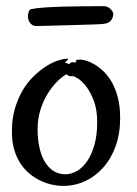

<svg xmlns="http://www.w3.org/2000/svg" viewBox="-20 -592 449 628"><path d="M373 -206.1Q373 -154.8 358.2 -113.8Q343.3 -72.8 317.6 -43.9Q292 -15.1 258.3 0.5Q224.6 16.1 187 16.1Q171.4 16.1 152.8 12.5Q134.3 8.8 115.7 0.5Q97.2 -7.8 79.6 -21.5Q62 -35.2 48.3 -55.2Q34.7 -75.2 26.6 -102.1Q18.6 -128.9 19 -164.1Q19 -204.1 28.8 -237.1Q38.6 -270 54 -296.1Q69.3 -322.3 88.9 -341.3Q108.4 -360.4 127.9 -373.3Q147.5 -386.2 165.5 -392.6Q183.6 -398.9 196.8 -399.9Q203.6 -400.4 202.9 -398.4Q202.1 -396.5 199.2 -394Q196.3 -391.6 194.1 -389.2Q191.9 -386.7 195.8 -386.2Q199.2 -385.3 201.4 -384.3Q203.6 -383.3 206.1 -381.8L210 -386.2Q213.4 -388.7 216.6 -388.7Q219.7 -388.7 222.2 -387.9Q224.6 -387.2 226.1 -387.2Q227.5 -387.2 228 -390.1Q229 -395.5 231.7 -396.2Q234.4 -397 244.1 -397Q250 -397 262 -393.6Q273.9 -390.1 288.3 -381.8Q302.7 -373.5 317.6 -359.6Q332.5 -345.7 345 -324.5Q357.4 -303.2 365.2 -273.9Q373 -244.6 373 -206.1ZM196.8 -349.1Q179.7 -338.9 163.1 -321.3Q146.5 -303.7 133.1 -280.8Q119.6 -257.8 111.3 -229.5Q103 -201.2 103 -169.9Q103 -136.2 109.1 -108.9Q115.2 -81.5 127 -62.3Q138.7 -43 155.5 -32.5Q172.4 -22 193.8 -22Q212.9 -22 231.7 -32.7Q250.5 -43.5 265.1 -64.9Q279.8 -86.4 288.8 -118.2Q297.9 -149.9 297.9 -191.9Q297.9 -234.4 286.6 -263.2Q275.4 -292 261.5 -309.8Q247.6 -327.6 234.9 -335.2Q222.2 -342.8 219.2 -342.8Q212.4 -342.8 208.7 -342.8Q205.1 -342.8 196.8 -349.1ZM350.6 -546.9Q350.6 -534.2 342.3 -524.2Q334 -514.2 311.5 -513.2Q307.1 -512.7 290.8 -512.2Q274.4 -511.7 252 -511Q229.5 -510.3 204.3 -509.5Q179.2 -508.8 157.2 -508.3Q135.3 -507.8 119.4 -507.3Q103.5 -506.8 100.6 -506.8Q89.8 -506.8 84 -511.5Q78.1 -516.1 75.2 -522Q72.3 -527.8 71.8 -533Q71.3 -538.1 71.3 -539.1Q71.3 -544.9 73.7 -553Q76.2 -561 81.5 -562Q96.7 -565.4 124 -567.4Q151.4 -569.3 184.6 -570.3Q217.8 -571.3 253.2 -571.5Q288.6 -571.8 320.3 -571.8Q327.6 -571.8 333.3 -568.6Q338.9 -565.4 342.8 -561.3Q346.7 -557.1 348.6 -553Q350.6 -548.8 350.6 -546.9Z"/></svg>

Font: Oregano
Style: Regular
Weight: 400
Version: Version 1.000